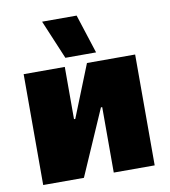

<svg xmlns="http://www.w3.org/2000/svg" viewBox="-83 -815 785 887"><g transform="rotate(-10 309.5 -372.0)"><path d="M251 -561H395L336 -744H174ZM48 0H239L373 -307H379V0H571V-520H345L247 -275H241V-520H48Z"/></g></svg>

Font: Fixel Text Black
Style: Regular
Weight: 900
Width: 4
Designer: AlfaBravo + MacPaw
Foundry: Kyrylo Tkachov, Marchela Mozhyna, Serhii Makarenko, Maria Weinstein, Zakhar Kryvoshyya
Version: Version 1.211